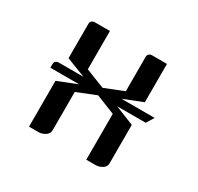

<svg xmlns="http://www.w3.org/2000/svg" viewBox="-104 -560 704 682"><g transform="rotate(30 248.5 -219.0)"><path d="M47.9 -219.2V-233.9Q47.9 -250 66.9 -250H166L86.9 -280.8V-420.9Q86.9 -438 106.9 -438H166V-280.8L244.1 -250L321.8 -280.8V-420.9Q321.8 -438 340.8 -438H399.9V-280.8L321.8 -250H458L439 -219.2H321.8L399.9 -188V-30.8Q399.9 -16.6 388.2 -8.8Q374 0 360.8 0H321.8V-188L244.1 -219.2L166 -188V-30.8Q166 -17.1 153.8 -8.8Q139.6 0 127 0H86.9V-188L166 -219.2Z"/></g></svg>

Font: Hhenum
Style: Regular
Weight: 400
Designer: T. Christopher White
Version: Version 1.0